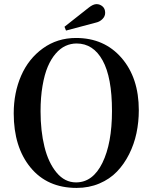

<svg xmlns="http://www.w3.org/2000/svg" viewBox="-20 -899 744 936"><path d="M46.9 -346.2Q46.9 -446.8 83 -529.8Q119.1 -612.8 189.2 -663.3Q259.3 -713.9 350.6 -713.9Q488.3 -713.9 572.5 -616.7Q656.7 -519.5 656.7 -361.8Q656.7 -304.2 645.3 -250Q633.8 -195.8 609.4 -147.2Q585 -98.6 550 -62.3Q515.1 -25.9 464.4 -4.4Q413.6 17.1 353.5 17.1Q210.4 17.1 128.7 -82.5Q46.9 -182.1 46.9 -346.2ZM177.7 -356.9Q177.7 -260.7 196.8 -183.3Q215.8 -106 255.6 -57.9Q295.4 -9.8 350.6 -9.8Q432.6 -9.8 479.2 -105Q525.9 -200.2 525.9 -357.9Q525.9 -522 480.2 -604.5Q434.6 -687 353.5 -687Q325.2 -687 299.6 -675.3Q273.9 -663.6 251.5 -637.7Q229 -611.8 212.9 -574Q196.8 -536.1 187.3 -480.5Q177.7 -424.8 177.7 -356.9ZM294.4 -768.6 412.6 -861.8Q434.1 -878.9 450.7 -878.9Q466.8 -878.9 479.7 -867.9Q492.7 -856.9 492.7 -836.4Q492.7 -819.3 479.5 -806.2Q466.3 -793 448.7 -789.1L301.8 -750Z"/></svg>

Font: Vidaloka 
Style: Regular
Weight: 400
Designer: Cyreal (www.cyreal.org)
Foundry: Cyreal (www.cyreal.org)
Version: Version 1.011